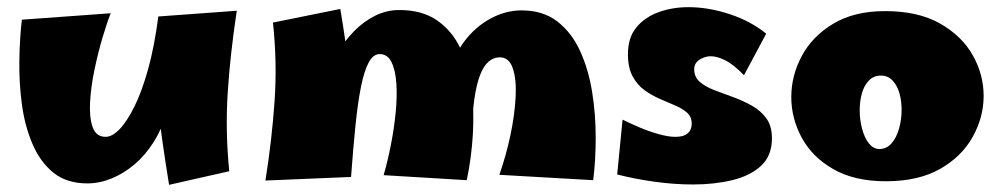

<svg xmlns="http://www.w3.org/2000/svg" viewBox="-20 -494 2793 536"><path d="M224 18Q166 18 129 -12Q92 -42 70.5 -92.5Q49 -143 41 -203.5Q33 -264 34 -325.5Q35 -387 41 -439L289 -457Q279 -432 266.5 -390Q254 -348 244 -300.5Q234 -253 231.5 -210Q229 -167 238.5 -139.5Q248 -112 275 -112Q293 -112 313.5 -133Q334 -154 355 -196Q376 -238 393.5 -301Q411 -364 422 -448L459 -276Q459 -224 445.5 -179Q432 -134 409 -97.5Q386 -61 356 -35.5Q326 -10 292 4Q258 18 224 18ZM452 22Q441 -46 433 -102.5Q425 -159 421.5 -212Q418 -265 418 -322Q418 -379 422 -448L641 -464Q622 -338 615.5 -232Q609 -126 620 -16Z M1283 9 1051 -5Q1062 -43 1071 -88.5Q1080 -134 1084.5 -179Q1089 -224 1086.5 -261Q1084 -298 1073 -320.5Q1062 -343 1040 -343Q1022 -343 1009.5 -320Q997 -297 988 -253Q979 -209 972.5 -145Q966 -81 960 0L873 -197Q877 -234 889.5 -272Q902 -310 922 -345Q942 -380 968.5 -407Q995 -434 1027 -450Q1059 -466 1095 -466Q1159 -466 1201 -436.5Q1243 -407 1266 -357.5Q1289 -308 1296.5 -246Q1304 -184 1300 -118Q1296 -52 1283 9ZM960 0 721 10Q739 -103 746.5 -211.5Q754 -320 742 -431L930 -469Q945 -381 953.5 -304.5Q962 -228 964 -154.5Q966 -81 960 0ZM1636 9 1374 -6Q1393 -60 1405 -117Q1417 -174 1419.5 -223.5Q1422 -273 1411.5 -303.5Q1401 -334 1375 -334Q1358 -334 1344 -322Q1330 -310 1320 -284Q1310 -258 1304 -216Q1298 -174 1298 -113L1235 -285Q1246 -339 1277 -379.5Q1308 -420 1350 -442.5Q1392 -465 1436 -465Q1496 -465 1536 -434Q1576 -403 1599.5 -351.5Q1623 -300 1633 -237.5Q1643 -175 1643 -110.5Q1643 -46 1636 9Z M1915 21Q1861 21 1805 13Q1749 5 1703 -7L1718 -160Q1738 -150 1765 -138.5Q1792 -127 1819 -119.5Q1846 -112 1865 -112Q1879 -112 1889 -115.5Q1899 -119 1905 -127.5Q1911 -136 1911 -149Q1911 -168 1898 -179.5Q1885 -191 1865 -199.5Q1845 -208 1822 -218Q1799 -228 1779 -242.5Q1759 -257 1746 -281Q1733 -305 1733 -343Q1733 -389 1756.5 -417.5Q1780 -446 1818.5 -460Q1857 -474 1902 -474Q1958 -474 2017 -454.5Q2076 -435 2119 -400L2057 -284Q2028 -314 2005 -325.5Q1982 -337 1964 -337Q1948 -337 1933 -327.5Q1918 -318 1918 -301Q1918 -279 1933.5 -265.5Q1949 -252 1974 -242.5Q1999 -233 2026.5 -223Q2054 -213 2079 -199Q2104 -185 2119.5 -163.5Q2135 -142 2135 -108Q2135 -59 2104.5 -31Q2074 -3 2024 9Q1974 21 1915 21Z M2453 12Q2365 12 2306 -22Q2247 -56 2218 -110Q2189 -164 2189 -223Q2189 -283 2218.5 -338Q2248 -393 2306.5 -428Q2365 -463 2451 -463Q2543 -463 2604 -428.5Q2665 -394 2695.5 -340Q2726 -286 2726 -226Q2726 -167 2695.5 -112Q2665 -57 2604.5 -22.5Q2544 12 2453 12ZM2435 -78Q2455 -78 2469 -94Q2483 -110 2490 -135.5Q2497 -161 2497 -187Q2497 -212 2491 -233.5Q2485 -255 2472 -269Q2459 -283 2439 -283Q2419 -283 2405.5 -269Q2392 -255 2386 -233Q2380 -211 2380 -186Q2380 -160 2386.5 -135Q2393 -110 2405.5 -94Q2418 -78 2435 -78Z"/></svg>

Font: Marhey Light
Style: Bold
Weight: 700
Version: Version 1.000